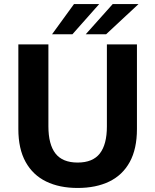

<svg xmlns="http://www.w3.org/2000/svg" viewBox="-20 -920 770 952"><path d="M365 12Q275 12 209 -20Q143 -52 107 -117Q71 -182 71 -280V-700H220V-294Q220 -204 255 -159Q290 -114 365 -114Q440 -114 475 -159Q510 -204 510 -293V-700H659V-280Q659 -182 623.5 -117Q588 -52 522 -20Q456 12 365 12ZM238 -750 347 -900H472L339 -750ZM405 -750 539 -900H667L506 -750Z"/></svg>

Font: Golos Text SemiBold
Style: Regular
Weight: 600
Designer: A.Korolkova, Vitaly Kuzmin
Foundry: ParaType Ltd
Version: Version 2.004